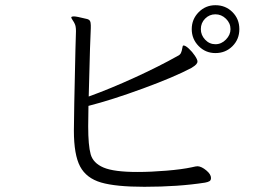

<svg xmlns="http://www.w3.org/2000/svg" viewBox="-20 -731 1040 738"><path d="M808 -527Q770 -527 743.5 -554Q717 -581 717 -619Q717 -657 743.5 -684Q770 -711 808 -711Q847 -711 873.5 -684.5Q900 -658 900 -619Q900 -580 873.5 -553.5Q847 -527 808 -527ZM254 -665Q256 -668 264 -668Q274 -668 310 -659Q322 -657 325.5 -651Q329 -645 329 -634V-623Q327 -598 321 -360Q404 -390 498 -433Q592 -476 663 -516Q672 -520 675.5 -527.5Q679 -535 680.5 -545Q682 -555 684 -556H686Q693 -556 706 -544Q719 -532 729 -517Q739 -502 739 -495Q739 -489 734 -483.5Q729 -478 716 -470Q650 -435 530 -391Q410 -347 320 -324L319 -245Q319 -172 328.5 -138Q338 -104 378 -87Q418 -70 508 -70Q560 -70 620 -75Q680 -80 717 -88Q733 -92 740 -92Q755 -91 773 -76Q791 -61 791 -47Q791 -38 785 -34.5Q779 -31 768 -29Q665 -13 535 -13Q425 -13 368.5 -29.5Q312 -46 288 -91Q264 -136 264 -229Q264 -284 270 -542L272 -611Q272 -631 267 -640Q265 -645 259.5 -653Q254 -661 254 -664Q254 -665 254 -665ZM808 -561Q831 -561 848.5 -579Q866 -597 866 -619Q866 -642 848.5 -659Q831 -676 808 -676Q785 -676 768.5 -659.5Q752 -643 752 -619Q752 -596 768.5 -578.5Q785 -561 808 -561Z"/></svg>

Font: JyunsaiKaai Light
Style: Regular
Weight: 300
Designer: Fontworks Inc.
Version: Version 0.030;April 7, 2024;FontCreator 14.0.0.2901 64-bit